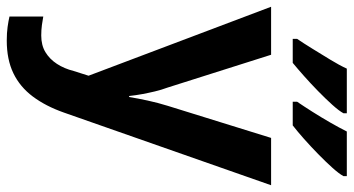

<svg xmlns="http://www.w3.org/2000/svg" viewBox="-259 -547 1046 568"><g transform="rotate(90 264.0 -263.0)"><path d="M0 -542H142L239 -236Q246 -217 250.5 -198Q255 -179 258.5 -160Q262 -141 264 -122H267Q271 -147 277.5 -177Q284 -207 293 -236L388 -542H528L313 71Q294 125 265.5 163Q237 201 196.5 220.5Q156 240 100 240Q77 240 59.5 237.5Q42 235 29 232V132Q39 134 54 136Q69 138 85 138Q114 138 134.5 125.5Q155 113 169 91.5Q183 70 190 42L204 -2ZM501 -756Q494 -743 476 -723Q458 -703 435.5 -681Q413 -659 391 -639.5Q369 -620 351 -606H281V-619Q294 -638 310.5 -664Q327 -690 342.5 -717Q358 -744 369 -766H501ZM315 -756Q308 -743 290 -723Q272 -703 249.5 -681Q227 -659 205 -639.5Q183 -620 166 -606H95V-619Q108 -638 124 -664Q140 -690 156.5 -717Q173 -744 183 -766H315Z"/></g></svg>

Font: Noto Sans Display SemiBold
Style: Regular
Weight: 600
Designer: Monotype Design Team
Foundry: Monotype Imaging Inc.
Version: Version 2.003